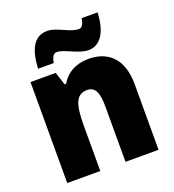

<svg xmlns="http://www.w3.org/2000/svg" viewBox="-139 -880 896 988"><g transform="rotate(-20 309.0 -386.0)"><path d="M120 -604H206C212 -644 227 -652 239 -652C282 -652 341 -605 398 -605C457 -605 502 -656 507 -772H420C414 -734 401 -724 387 -724C339 -724 282 -771 230 -771C155 -771 125 -704 120 -604ZM381 -563C310 -563 260 -534 229 -482H221L198 -553H60V0H241V-246C241 -362 257 -415 319 -415C364 -415 379 -377 379 -304V0H560V-360C560 -497 489 -563 381 -563Z"/></g></svg>

Font: Noto Sans Sinhala SemiCondensed Black
Style: Regular
Weight: 900
Width: 4
Designer: Jelle Bosma - Monotype Design Team
Foundry: Monotype Imaging Inc.
Version: Version 2.006